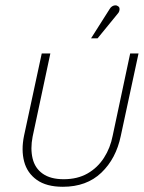

<svg xmlns="http://www.w3.org/2000/svg" viewBox="-20 -706 551 736"><path d="M443 -185 511 -501H479L412 -186Q403 -139 378.5 -101Q354 -63 315.5 -41Q277 -19 224 -19Q174 -19 144 -40Q114 -61 105 -98.5Q96 -136 105 -182L173 -501H140L72 -185Q61 -131 72.5 -87Q84 -43 121 -16.5Q158 10 221 10Q312 10 368.5 -44Q425 -98 443 -185ZM430 -652Q435 -657 437 -663Q439 -669 438 -674.5Q437 -680 431 -683Q427 -686 421 -685.5Q415 -685 409.5 -681.5Q404 -678 400 -671L329 -559H354Z"/></svg>

Font: Advent Pro ExtraLight
Style: Italic
Weight: 250
Italic angle: -12°
Version: Version 3.000